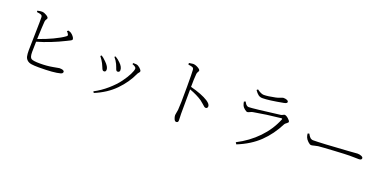

<svg xmlns="http://www.w3.org/2000/svg" viewBox="-13 -1602 4995 2503"><g transform="rotate(20 2485.0 -351.0)"><path d="M668 -588.9 683.6 -602.5Q710 -595.7 722.7 -587.9Q742.2 -575.2 759.8 -553.2Q777.3 -531.2 777.3 -515.6Q777.3 -510.7 774.4 -506.3Q771.5 -502 764.6 -497.6Q757.8 -493.2 752 -490.2Q746.1 -487.3 733.9 -481.4Q721.7 -475.6 712.9 -470.7Q517.6 -373 337.9 -322.3Q335 -226.6 335 -178.7Q335 -105.5 360.8 -88.9Q386.7 -72.3 482.4 -72.3Q578.1 -72.3 658.2 -87.4Q738.3 -102.5 742.2 -102.5Q809.6 -102.5 809.6 -74.2Q809.6 -51.8 780.3 -43.9Q693.4 -19.5 484.4 -19.5Q418 -19.5 381.3 -25.4Q344.7 -31.2 322.3 -51.3Q299.8 -71.3 293 -101.1Q286.1 -130.9 286.1 -186.5Q286.1 -209 291 -414.6Q295.9 -620.1 293.9 -648.4Q292 -668.9 275.4 -676.8Q258.8 -684.6 215.8 -689.5L214.8 -708Q264.6 -718.8 281.2 -716.8Q309.6 -714.8 341.3 -695.3Q373 -675.8 373 -660.2Q373 -652.3 363.3 -638.7Q353.5 -625 351.6 -608.4Q346.7 -554.7 338.9 -360.4Q441.4 -394.5 536.1 -439.5Q630.9 -484.4 681.6 -521.5Q695.3 -531.2 697.8 -538.1Q700.2 -544.9 693.4 -556.6Q687.5 -571.3 668 -588.9Z M1417 -406.2Q1395.5 -451.2 1364.3 -486.3L1377.9 -496.1Q1417 -473.6 1450.2 -439.5Q1498 -393.6 1498 -348.6Q1498 -334 1489.7 -326.2Q1481.4 -318.4 1468.8 -318.4Q1456.1 -318.4 1449.2 -328.6Q1442.4 -338.9 1434.1 -364.3Q1425.8 -389.6 1417 -406.2ZM1719.7 -378.9Q1660.2 -246.1 1549.3 -132.8Q1438.5 -19.5 1272.5 48.8L1260.7 30.3Q1355.5 -19.5 1437.5 -91.3Q1519.5 -163.1 1568.4 -230Q1617.2 -296.9 1645 -352.1Q1672.9 -407.2 1672.9 -435.5Q1672.9 -457 1618.2 -477.5L1624 -494.1Q1658.2 -494.1 1668.9 -492.2Q1694.3 -487.3 1720.7 -463.4Q1747.1 -439.5 1747.1 -422.9Q1747.1 -414.1 1735.8 -401.9Q1724.6 -389.6 1719.7 -378.9ZM1242.2 -351.6Q1222.7 -389.6 1188.5 -433.6L1202.1 -446.3Q1228.5 -431.6 1269.5 -390.6Q1327.1 -335 1327.1 -293.9Q1327.1 -261.7 1300.8 -261.7Q1287.1 -261.7 1279.8 -271Q1272.5 -280.3 1262.2 -307.1Q1252 -334 1242.2 -351.6Z M2305.7 -720.7 2304.7 -743.2Q2355.5 -751 2361.3 -751Q2391.6 -751 2428.2 -731Q2464.8 -710.9 2464.8 -694.3Q2464.8 -686.5 2455.6 -672.4Q2446.3 -658.2 2444.3 -641.6Q2437.5 -570.3 2437.5 -460Q2599.6 -418 2683.6 -364.3Q2736.3 -330.1 2736.3 -296.9Q2736.3 -285.2 2729.5 -276.4Q2722.7 -267.6 2710 -267.6Q2698.2 -267.6 2687.5 -275.9Q2676.8 -284.2 2656.2 -303.2Q2635.7 -322.3 2614.3 -337.9Q2543 -386.7 2437.5 -424.8Q2437.5 -397.5 2436.5 -270.5Q2435.5 -143.6 2435.5 -84Q2436.5 -61.5 2437.5 -32.2Q2438.5 -2.9 2438.5 5.9Q2438.5 36.1 2411.1 36.1Q2391.6 36.1 2379.9 8.3Q2368.2 -19.5 2368.2 -43.9Q2368.2 -54.7 2373.5 -77.6Q2378.9 -100.6 2380.9 -119.1Q2387.7 -183.6 2387.7 -443.4Q2387.7 -636.7 2383.8 -677.7Q2381.8 -700.2 2365.7 -708Q2349.6 -715.8 2305.7 -720.7Z M3166 -460.9Q3155.3 -484.4 3150.4 -514.6L3170.9 -524.4Q3182.6 -504.9 3189.5 -495.1Q3196.3 -485.4 3208 -477.1Q3219.7 -468.8 3233.4 -468.8Q3288.1 -468.8 3660.2 -516.6Q3674.8 -518.6 3689 -526.9Q3703.1 -535.2 3710 -535.2Q3730.5 -535.2 3761.2 -508.8Q3792 -482.4 3792 -465.8Q3792 -457 3771 -441.9Q3750 -426.8 3745.1 -417Q3665 -257.8 3546.4 -143.6Q3427.7 -29.3 3248 43L3232.4 18.6Q3394.5 -64.5 3513.7 -188Q3632.8 -311.5 3694.3 -462.9Q3698.2 -471.7 3695.3 -475.6Q3692.4 -479.5 3682.6 -478.5Q3481.4 -458 3304.7 -425.8Q3290 -422.9 3269.5 -412.6Q3249 -402.3 3238.3 -402.3Q3223.6 -402.3 3198.7 -422.9Q3173.8 -443.4 3166 -460.9ZM3689.5 -704.1Q3689.5 -684.6 3644.5 -676.8Q3448.2 -639.6 3361.3 -639.6Q3328.1 -639.6 3304.2 -657.2Q3280.3 -674.8 3253.9 -713.9L3269.5 -727.5Q3326.2 -685.5 3363.3 -685.5Q3418.9 -685.5 3522.5 -707Q3555.7 -713.9 3582.5 -725.6Q3609.4 -737.3 3620.1 -737.3Q3649.4 -737.3 3669.4 -728.5Q3689.5 -719.7 3689.5 -704.1Z M4073.2 -408.2 4094.7 -415Q4104.5 -398.4 4106.4 -395Q4108.4 -391.6 4117.7 -378.9Q4127 -366.2 4132.8 -362.3Q4138.7 -358.4 4148.4 -354Q4158.2 -349.6 4169.9 -349.6Q4281.2 -349.6 4659.2 -376Q4693.4 -377.9 4728 -381.3Q4762.7 -384.8 4775.4 -384.8Q4804.7 -384.8 4829.1 -374.5Q4853.5 -364.3 4853.5 -347.7Q4853.5 -322.3 4813.5 -322.3Q4799.8 -322.3 4759.3 -323.2Q4718.8 -324.2 4686.5 -324.2Q4640.6 -324.2 4477.5 -314.9Q4314.5 -305.7 4258.8 -299.8Q4231.4 -295.9 4206.1 -288.6Q4180.7 -281.2 4167 -281.2Q4148.4 -281.2 4121.6 -307.1Q4094.7 -333 4085 -357.4Q4076.2 -378.9 4073.2 -408.2Z"/></g></svg>

Font: GenYoMin TW TTF Light
Style: Regular
Weight: 300
Version: Version 1.300